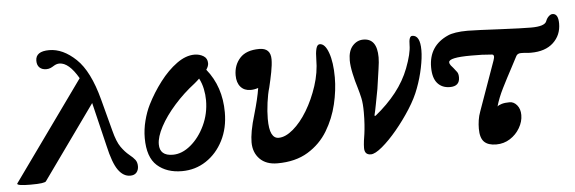

<svg xmlns="http://www.w3.org/2000/svg" viewBox="-47 -602 2179 728"><g transform="rotate(-5 1043.0 -238.0)"><path d="M43 12Q-7 12 -7 4L264 -374Q228 -436 192 -436Q181 -436 170 -429Q164 -425 157 -422Q150 -419 141 -419Q125 -419 115.5 -428Q106 -437 106 -454Q106 -490 158 -490Q210 -490 259.5 -443Q309 -396 338 -286L370 -165Q381 -122 395.5 -101.5Q410 -81 426 -68Q441 -56 448 -46.5Q455 -37 455 -22Q455 -8 447 1.5Q439 11 423 11Q397 11 377.5 -16Q358 -43 343 -110L303 -276L102 5Q99 8 86 10Q73 12 43 12Z M620 11Q562 11 526 -21Q490 -53 490 -126Q490 -159 498.5 -192Q507 -225 520 -251Q542 -295 572.5 -335Q603 -375 637.5 -400Q672 -425 705 -425Q724 -425 739 -416Q754 -407 754 -388Q754 -377 745 -364Q801 -295 801 -197Q801 -137 777 -90Q753 -43 712 -16Q671 11 620 11ZM541 -98Q541 -54 591 -54Q626 -54 659 -81.5Q692 -109 713 -153.5Q734 -198 734 -249Q734 -270 729.5 -292Q725 -314 715 -333Q707 -325 696 -316Q653 -283 617.5 -243Q582 -203 561.5 -164.5Q541 -126 541 -98Z M983 13Q940 13 916 -11.5Q892 -36 892 -75Q892 -93 896.5 -118.5Q901 -144 913 -184Q920 -208 926 -233Q932 -258 935 -278Q920 -273 906 -273Q882 -273 868 -289Q854 -305 854 -333Q854 -372 878 -398.5Q902 -425 952 -425Q995 -425 995 -382Q995 -362 989.5 -333.5Q984 -305 977 -276Q970 -253 965.5 -219.5Q961 -186 961 -158Q961 -119 970 -101Q979 -83 996 -83Q1022 -83 1051.5 -108Q1081 -133 1106 -174.5Q1131 -216 1147.5 -266.5Q1164 -317 1164 -367Q1164 -391 1168 -407Q1172 -423 1182 -423Q1202 -423 1215 -386.5Q1228 -350 1228 -293Q1228 -244 1215.5 -191Q1203 -138 1175 -91.5Q1147 -45 1099.5 -16Q1052 13 983 13Z M1339 10Q1315 10 1315 -16Q1315 -27 1317 -43.5Q1319 -60 1321 -70Q1323 -84 1324.5 -105Q1326 -126 1326 -151Q1326 -185 1321.5 -205.5Q1317 -226 1311 -246Q1303 -271 1296.5 -301Q1290 -331 1290 -352Q1290 -388 1307 -407Q1324 -426 1348 -426Q1400 -426 1400 -354Q1400 -337 1396 -311Q1392 -285 1385 -235Q1379 -204 1374 -177Q1369 -150 1365 -135L1369 -134Q1416 -172 1449 -214Q1482 -256 1500 -303Q1521 -358 1521 -390Q1521 -424 1534 -424Q1564 -424 1564 -367Q1564 -339 1556 -300Q1548 -261 1534 -224Q1521 -188 1495.5 -148Q1470 -108 1440 -72Q1410 -36 1382.5 -13Q1355 10 1339 10Z M1816 14Q1785 14 1770 -1Q1755 -16 1755 -51Q1755 -67 1757.5 -83.5Q1760 -100 1766 -116L1833 -304Q1841 -326 1829 -327Q1807 -329 1791 -329.5Q1775 -330 1750 -330Q1665 -330 1665 -312Q1665 -306 1670 -299.5Q1675 -293 1679 -289Q1686 -280 1691.5 -273Q1697 -266 1697 -252Q1697 -218 1660 -218Q1630 -218 1612.5 -238Q1595 -258 1595 -299Q1595 -381 1670 -414Q1681 -419 1700 -422Q1719 -425 1745 -425Q1763 -425 1794.5 -423.5Q1826 -422 1868 -420Q1912 -418 1939.5 -417Q1967 -416 1986 -416Q2038 -416 2045 -435Q2049 -446 2056.5 -453Q2064 -460 2071 -460Q2093 -460 2093 -422Q2093 -378 2062.5 -349.5Q2032 -321 1977 -321Q1966 -321 1958 -322Q1950 -323 1939 -323Q1925 -323 1920 -312L1899 -272Q1878 -233 1860 -197Q1842 -161 1833 -129Q1838 -134 1850 -137.5Q1862 -141 1880 -141Q1896 -141 1908 -126.5Q1920 -112 1920 -89Q1920 -64 1906 -40Q1892 -16 1868.5 -1Q1845 14 1816 14Z"/></g></svg>

Font: Junicode SmExp
Style: Bold Italic
Weight: 700
Width: 6
Italic angle: -11°
Designer: Peter S. Baker
Version: Version 2.205; ttfautohint (v1.8.4)